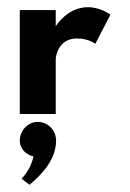

<svg xmlns="http://www.w3.org/2000/svg" viewBox="-20 -317 361 534"><path d="M85 22C58 22 35 46 35 74C35 96 51 113 73 118C66 155 40 180 40 180L62 197C97 168 136 126 136 74C136 46 114 22 85 22ZM135 -289H35V0H135V-152C135 -160 142 -210 194 -210C227 -210 245 -195 245 -195L287 -276C287 -276 261 -297 224 -297C167 -297 135 -244 135 -244Z"/></svg>

Font: Hussar Tani
Style: Bold
Weight: 700
Foundry: Cannot Into Space Fonts
Version: Version 0.92